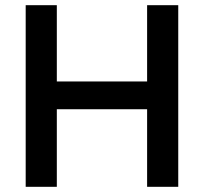

<svg xmlns="http://www.w3.org/2000/svg" viewBox="-20 -720 786 740"><path d="M79 0V-700H199V-406H547V-700H667V0H547V-299H199V0Z"/></svg>

Font: Red Hat Text Medium
Style: Regular
Weight: 500
Designer: Pentagram, MCKL
Foundry: Pentagram, MCKL
Version: Version 1.023